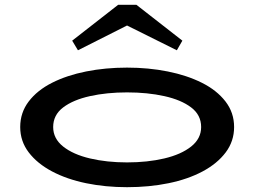

<svg xmlns="http://www.w3.org/2000/svg" viewBox="-20 -764 1057 798"><path d="M508 14Q418 14 338 -2.5Q258 -19 196.5 -51.5Q135 -84 99.5 -130.5Q64 -177 64 -236Q64 -296 99.5 -342.5Q135 -389 196.5 -420Q258 -451 338 -467Q418 -483 508 -483Q597 -483 677 -467Q757 -451 819 -420Q881 -389 917 -342.5Q953 -296 953 -236Q953 -177 918 -130.5Q883 -84 822 -51.5Q761 -19 680.5 -2.5Q600 14 508 14ZM508 -89Q593 -89 663 -105.5Q733 -122 774.5 -155Q816 -188 816 -236Q816 -286 774.5 -317.5Q733 -349 663 -364.5Q593 -380 508 -380Q424 -380 354 -364.5Q284 -349 242.5 -317.5Q201 -286 201 -236Q201 -188 242.5 -155Q284 -122 354 -105.5Q424 -89 508 -89ZM304 -555 280 -595 471 -744H547L738 -595L715 -555L508 -658Z"/></svg>

Font: BioRhyme Expanded SemiBold
Style: Regular
Weight: 600
Width: 7
Designer: Aoife Mooney
Foundry: Aoife Mooney Type
Version: Version 1.600;gftools[0.9.33]